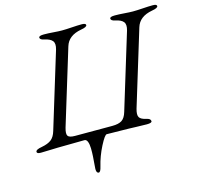

<svg xmlns="http://www.w3.org/2000/svg" viewBox="-120 -781 1154 1113"><g transform="rotate(-15 457.5 -225.0)"><path d="M146 2Q127 2 98.5 3.5Q70 5 44 5Q20 5 20 -6Q20 -20 57 -26Q95 -33 115 -48.5Q135 -64 145 -98L283 -550Q293 -584 280 -600.5Q267 -617 232 -624Q207 -629 207 -642Q207 -653 237 -653Q263 -653 294 -650.5Q325 -648 345 -648Q368 -648 404 -650.5Q440 -653 465 -653Q489 -653 489 -642Q489 -630 453 -624Q375 -610 357 -550L219 -98Q209 -63 217.5 -50.5Q226 -38 260 -38H483Q522 -38 541.5 -51Q561 -64 571 -98L709 -550Q719 -584 706 -600.5Q693 -617 658 -624Q633 -629 633 -642Q633 -653 663 -653Q689 -653 720 -650.5Q751 -648 771 -648Q794 -648 830 -650.5Q866 -653 891 -653Q915 -653 915 -642Q915 -630 879 -624Q801 -610 783 -550L645 -98Q635 -63 644 -48Q653 -33 686 -26Q710 -21 710 -6Q710 5 680 5Q651 5 617 3.5Q583 2 572 2L440 0Q428 0 399 56.5Q370 113 356 172Q349 203 338 203Q324 203 324 178Q324 173 326 150Q328 127 329.5 103.5Q331 80 330.5 55.5Q330 31 324 15.5Q318 0 306 0Z"/></g></svg>

Font: EB Garamond 12
Style: Italic
Weight: 400
Italic angle: -17°
Version: Version 0.016; ttfautohint (v1.8.4)